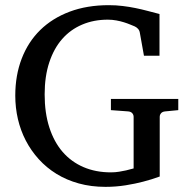

<svg xmlns="http://www.w3.org/2000/svg" viewBox="-20 -707 735 743"><path d="M619.1 -275.9Q608.4 -274.9 603.3 -268.8Q598.1 -262.7 598.1 -254.9V-23.9Q567.9 -12.7 533.7 -3.9Q504.4 3.9 466.6 10Q428.7 16.1 388.2 16.1Q332.5 16.1 284.9 2.9Q237.3 -10.3 198.5 -34.2Q159.7 -58.1 129.9 -91.1Q100.1 -124 79.8 -163.1Q59.6 -202.1 49.3 -246.3Q39.1 -290.5 39.1 -336.9Q39.1 -415.5 64 -480.2Q88.9 -544.9 135.7 -590.8Q182.6 -636.7 249.8 -661.9Q316.9 -687 400.9 -687Q429.2 -687 454.8 -683.8Q480.5 -680.7 504.4 -675.8Q528.3 -670.9 551.3 -664.8Q574.2 -658.7 597.2 -652.8V-491.2H537.1L521 -581.1Q519.5 -589.8 513.7 -595.9Q507.8 -602.1 501 -605Q493.7 -607.9 483.2 -612.3Q472.7 -616.7 459.5 -620.8Q446.3 -625 430.4 -627.9Q414.6 -630.9 397 -630.9Q342.8 -630.9 297.9 -611.8Q252.9 -592.8 220.7 -556.2Q188.5 -519.5 170.7 -465.6Q152.8 -411.6 152.8 -341.8Q152.8 -270 170.9 -213.9Q189 -157.7 222.4 -119.1Q255.9 -80.6 303.2 -60.3Q350.6 -40 409.2 -40Q425.8 -40 440.9 -42.5Q456.1 -44.9 467.8 -47.6Q479.5 -50.3 487.3 -52.7Q495.1 -55.2 497.1 -55.2V-254.9Q497.1 -262.7 491.9 -268.8Q486.8 -274.9 476.1 -275.9L409.2 -280.8V-324.2H669.9V-280.8Z"/></svg>

Font: BabelStone Ogham Pictish
Style: Bold Italic
Weight: 700
Italic angle: -30°
Designer: Andrew West
Foundry: BabelStone
Version: Version 1.02 March 14, 2022